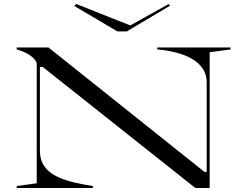

<svg xmlns="http://www.w3.org/2000/svg" viewBox="-20 -947 1245 967"><path d="M64 0V-10L165 -24V-622Q165 -643 136.5 -664.5Q108 -686 64 -698V-708H224L1010 -81H1021V-531Q1021 -561 1010 -585Q999 -609 978 -628Q957 -647 927 -661Q897 -675 858 -684.5Q819 -694 772 -698V-708H1141V-698L1036 -684V0H964L195 -610H181V-189Q181 -155 192 -130Q203 -105 225 -85.5Q247 -66 279.5 -52Q312 -38 354 -28Q396 -18 448 -10V0ZM830 -927 836 -918 619 -789H571L354 -917L364 -927L636 -819Z"/></svg>

Font: Kalnia Expanded Light
Style: Regular
Weight: 300
Width: 7
Designer: Frida Medrano
Foundry: Frida Medrano
Version: Version 1.105